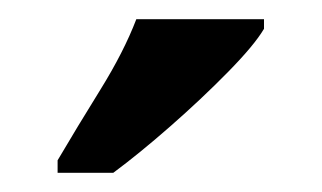

<svg xmlns="http://www.w3.org/2000/svg" viewBox="-20 -786 335 200"><path d="M40 -619Q60 -653 84.5 -692.5Q109 -732 122 -766H255V-756Q245 -739 217.5 -711Q190 -683 157.5 -654.5Q125 -626 98 -606H40Z"/></svg>

Font: Noto Serif Tamil ExtraCondensed
Style: Bold
Weight: 700
Width: 2
Designer: Indian Type Foundry, Tom Grace, and the Monotype Design Team
Foundry: Monotype Imaging Inc.
Version: Version 2.004; ttfautohint (v1.8.4.7-5d5b)